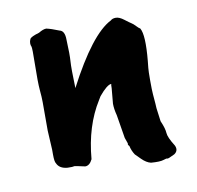

<svg xmlns="http://www.w3.org/2000/svg" viewBox="-57 -455 558 543"><g transform="rotate(-10 222.0 -184.0)"><path d="M280 -37 274 -54 263 -121Q258 -140 258 -155L262 -199Q262 -210 263 -211Q251 -211 227 -182Q225 -179 221 -172Q179 -105 171 -11Q163 6 150 6Q123 0 120 0L113 1H100Q77 -1 70 -17Q66 -22 66 -43V-57L63 -112V-194Q63 -208 61 -229Q59 -252 60 -301.5Q61 -351 59 -354.5Q57 -358 57 -364Q57 -370 60 -376Q63 -382 87 -389Q100 -397 109 -397Q123 -394 145 -385Q160 -382 160 -356Q162 -313 160.5 -294Q159 -275 161 -217Q235 -359 293 -388Q298 -393 308 -393Q318 -393 331 -383Q344 -373 349 -370Q354 -367 360.5 -360Q367 -353 371 -351Q383 -331 376 -257Q375 -246 374 -237.5Q373 -229 373 -201Q373 -173 374 -162Q377 -127 377 -121L382 -83Q392 -60 392.5 -47.5Q393 -35 410 -8Q417 7 404 16Q384 26 382.5 24.5Q381 23 371 26.5Q361 30 335 28Q322 25 309 12L294 -3Q286 -15 283 -29Q278 -34 280 -37Z"/></g></svg>

Font: Caveat Brush
Style: Regular
Weight: 400
Designer: Pablo Impallari
Foundry: Creative Lab NY
Version: Version 1.096; ttfautohint (v1.3)